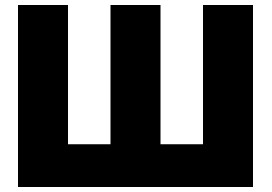

<svg xmlns="http://www.w3.org/2000/svg" viewBox="-20 -748 1086 768"><path d="M52 0V-728H252V-171H422V-728H622V-171H792V-728H992V0Z"/></svg>

Font: Murecho Black
Style: Regular
Weight: 900
Designer: Neil Summerour
Foundry: Positype
Version: Version 1.010; ttfautohint (v1.8.3)